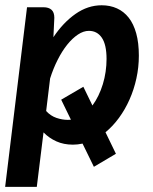

<svg xmlns="http://www.w3.org/2000/svg" viewBox="-20 -541 580 728"><path d="M155 -120Q172 -101.5 194 -94Q216 -86.5 237 -86.5Q240 -86.5 243 -86.8Q246 -87 249 -87L212 -163L296 -212L330.5 -141Q343 -158 353 -178.5Q363 -199 370 -222Q377 -245 380.5 -269.2Q384 -293.5 384 -317.5Q384 -371.5 366.2 -397.8Q348.5 -424 317 -424Q296.5 -424 275.5 -410Q254.5 -396 235 -371.8Q215.5 -347.5 198.8 -314.5Q182 -281.5 170 -243.5ZM182.5 -400Q219.5 -455.5 266.2 -488.2Q313 -521 365.5 -521Q397.5 -521 423.5 -509.2Q449.5 -497.5 468 -474Q486.5 -450.5 496.5 -414.5Q506.5 -378.5 506.5 -330Q506.5 -286 497.2 -243.8Q488 -201.5 471.2 -163.8Q454.5 -126 431.2 -94.2Q408 -62.5 380 -39.5L419.5 42L336 91.5L293 3.5Q274 7.5 256.5 7.5Q221.5 7.5 193.8 -5Q166 -17.5 145 -39L119.5 167.5H-0.5L82.5 -513.5H145Q164.5 -513.5 175.2 -504Q186 -494.5 186 -473.5Z"/></svg>

Font: Lato 2
Style: Bold Italic
Weight: 700
Italic angle: -7°
Designer: Lukasz Dziedzic with Adam Twardoch and Botio Nikoltchev
Foundry: tyPoland Lukasz Dziedzic
Version: Version 2.015; 2015-08-06; http://www.latofonts.com/